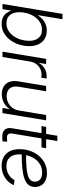

<svg xmlns="http://www.w3.org/2000/svg" viewBox="755 -1523 778 2328"><g transform="rotate(90 1144.0 -359.0)"><path d="M269 10.3Q224.6 10.3 192.9 -4.9Q161.1 -20 141.1 -45.4Q121.1 -70.8 111.3 -101.6H107.9L90.8 0H28.3L148.4 -727.5H212.9L163.6 -429.2H166.5Q184.1 -459 210.9 -483.6Q237.8 -508.3 273.2 -522.7Q308.6 -537.1 351.1 -537.1Q409.2 -537.1 451.4 -511Q493.7 -484.9 516.6 -437.3Q539.6 -389.6 539.6 -325.2Q539.6 -263.7 521 -203.9Q502.4 -144 467 -95.7Q431.6 -47.4 381.8 -18.6Q332 10.3 269 10.3ZM261.7 -48.3Q312 -48.3 351.6 -72.3Q391.1 -96.2 418.7 -136.2Q446.3 -176.3 460.7 -225.3Q475.1 -274.4 475.1 -323.7Q475.1 -396 439.9 -437.5Q404.8 -479 341.3 -479Q290 -479 250.5 -454.8Q210.9 -430.7 183.6 -390.9Q156.2 -351.1 142.1 -302.2Q127.9 -253.4 127.9 -204.1Q127.9 -132.3 162.6 -90.3Q197.3 -48.3 261.7 -48.3Z M606.4 0 694.3 -529.3H756.3L742.2 -443.4H745.1Q768.1 -485.4 810.1 -510.5Q852.1 -535.6 902.8 -535.6Q911.6 -535.6 919.4 -535.2Q927.2 -534.7 932.6 -534.2L921.9 -469.7Q917.5 -470.7 907.5 -472.2Q897.5 -473.6 884.3 -473.6Q846.2 -473.6 812.7 -456.8Q779.3 -439.9 756.3 -408.9Q733.4 -377.9 726.6 -334.5L670.9 0Z M1123 8.3Q1069.3 8.3 1030 -14.6Q990.7 -37.6 973.4 -82.3Q956.1 -127 966.3 -191.4L1022.5 -529.3H1086.4L1031.7 -195.8Q1020.5 -127.4 1051.3 -89.1Q1082 -50.8 1145.5 -50.8Q1187.5 -50.8 1224.6 -68.6Q1261.7 -86.4 1287.4 -120.6Q1313 -154.8 1320.8 -204.1L1374.5 -529.3H1439L1351.6 0H1288.6L1309.6 -124.5H1323.2Q1289.6 -55.2 1237.1 -23.4Q1184.6 8.3 1123 8.3Z M1776.9 -529.3 1767.6 -473.1H1508.8L1518.1 -529.3ZM1626 -665H1689.9L1600.1 -121.6Q1594.2 -84.5 1607.7 -68.6Q1621.1 -52.7 1656.7 -54.7Q1665.5 -54.7 1676.8 -55.4Q1688 -56.2 1697.8 -57.1L1694.3 -1Q1683.6 0.5 1670.2 1.5Q1656.7 2.4 1644 2.4Q1581.1 4.4 1553.2 -26.9Q1525.4 -58.1 1535.2 -116.7Z M1990.7 10.3Q1929.7 10.3 1884.3 -14.6Q1838.9 -39.6 1813.7 -87.6Q1788.6 -135.7 1788.6 -205.6Q1788.6 -276.4 1810.3 -337.2Q1832 -397.9 1871.3 -443.4Q1910.6 -488.8 1963.4 -514.2Q2016.1 -539.6 2077.6 -539.6Q2130.4 -539.6 2168.2 -521.7Q2206.1 -503.9 2226.6 -471.4Q2247.1 -439 2247.1 -395Q2247.1 -346.2 2220.7 -314.5Q2194.3 -282.7 2142.1 -264.9Q2089.8 -247.1 2012.9 -240Q1936 -232.9 1835 -232.9L1842.8 -285.6Q1933.1 -285.6 1997.6 -290.3Q2062 -294.9 2102.8 -306.6Q2143.6 -318.4 2163.1 -339.8Q2182.6 -361.3 2182.6 -395Q2182.6 -434.1 2154.1 -457.5Q2125.5 -481 2072.3 -481Q2017.6 -481 1976.1 -457Q1934.6 -433.1 1907 -393.3Q1879.4 -353.5 1865.5 -304.2Q1851.6 -254.9 1851.6 -204.1Q1851.6 -159.7 1866.2 -124.3Q1880.9 -88.9 1912.4 -68.4Q1943.8 -47.9 1994.1 -47.9Q2051.8 -47.9 2096.4 -75Q2141.1 -102.1 2163.6 -146L2225.6 -137.2Q2196.8 -71.3 2134.3 -30.5Q2071.8 10.3 1990.7 10.3Z"/></g></svg>

Font: Inter 24pt Light
Style: Italic
Weight: 300
Italic angle: -9.3988°
Designer: Rasmus Andersson
Foundry: rsms
Version: Version 4.001;git-66647c0bb